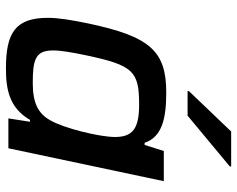

<svg xmlns="http://www.w3.org/2000/svg" viewBox="-94 -676 779 630"><g transform="rotate(90 295.0 -361.5)"><path d="M280 -593 279 -588H360L526 -726L527 -731H412ZM205 8C272 8 334 -2 374 -71H380L369 0H467L575 -510H476L456 -447H449C430 -504 370 -518 284 -518C147 -518 100 -464 57 -260C46 -207 39 -163 39 -130C39 -23 88 8 205 8ZM253 -80C175 -80 146 -89 146 -147C146 -172 152 -207 162 -255C195 -410 214 -429 324 -429C402 -429 430 -408 430 -350C430 -299 401 -181 375 -137C353 -98 319 -80 253 -80Z"/></g></svg>

Font: Saira UNSAM Medium Italic
Style: Regular
Weight: 500
Italic angle: -12°
Designer: Hector Gatti with collaboration of the Omnibus-Type team
Foundry: Omnibus-Type
Version: Version 0.072;PS 000.072;hotconv 1.0.88;makeotf.lib2.5.64775